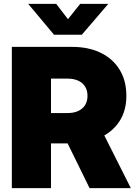

<svg xmlns="http://www.w3.org/2000/svg" viewBox="-20 -969 706 989"><path d="M41 0V-727.5H351.1Q436.5 -727.5 499.3 -696.8Q562 -666 596.4 -609.6Q630.9 -553.2 630.9 -475.1Q630.9 -398.9 595.2 -344Q559.6 -289.1 494.6 -259.8Q429.7 -230.5 340.8 -230.5H164.6V-386.7H328.6Q360.4 -386.7 383.3 -397.5Q406.2 -408.2 418.5 -428Q430.7 -447.8 430.7 -475.1Q430.7 -502.9 418.5 -522.7Q406.2 -542.5 383.3 -553.2Q360.4 -564 328.6 -564H242.7V0ZM441.4 0 278.8 -331.1H487.3L653.8 0ZM269.5 -949.2 330.1 -870.1 393.1 -949.2H537.1V-948.2L401.4 -790H258.3L126 -948.2V-949.2Z"/></svg>

Font: Inter 28pt Black
Style: Regular
Weight: 900
Designer: Rasmus Andersson
Foundry: rsms
Version: Version 4.001;git-66647c0bb